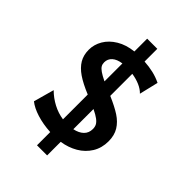

<svg xmlns="http://www.w3.org/2000/svg" viewBox="-254 -893 1113 1113"><g transform="rotate(45 302.5 -336.5)"><path d="M360.4 -576.2V-395.5Q421.9 -369.1 460 -344.2Q498 -319.3 519 -285.2Q540 -251 540 -202.1Q540 -147.5 514.2 -105.5Q488.3 -63.5 444.3 -37.8Q400.4 -12.2 345.7 -3.9V107.4H262.7V-1Q201.2 -4.4 150.6 -20.3Q100.1 -36.1 69.8 -60.5L105 -187Q137.2 -154.8 178 -133.3Q218.8 -111.8 262.7 -105.5V-308.6Q198.7 -335 160.2 -361.3Q121.6 -387.7 102.3 -420.2Q83 -452.6 83 -496.6Q83 -539.1 105.7 -577.9Q128.4 -616.7 172.6 -643.3Q216.8 -669.9 277.3 -676.3V-781.2H360.4V-676.8Q399.9 -674.3 434.3 -666.3Q468.8 -658.2 501 -642.6L473.1 -525.9Q454.6 -545.4 425.3 -558.1Q396 -570.8 360.4 -576.2ZM277.3 -431.2V-578.1Q238.8 -572.8 218.3 -554.4Q197.8 -536.1 197.8 -507.8Q197.8 -493.2 204.3 -481.9Q210.9 -470.7 228 -458.7Q245.1 -446.8 277.3 -431.2ZM425.3 -188.5Q425.3 -205.6 418.7 -218.5Q412.1 -231.4 395 -244.4Q377.9 -257.3 345.7 -272.9V-107.4Q383.3 -115.2 404.3 -135.7Q425.3 -156.2 425.3 -188.5Z"/></g></svg>

Font: Lesson One
Style: Bold
Weight: 700
Designer: But Ko, Victor Gaultney, Annie Olsen, Julie Remington, Don Collingsworth, Eric Hays, Becca Hirsbrunner
Version: Version 1.100